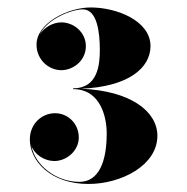

<svg xmlns="http://www.w3.org/2000/svg" viewBox="-20 -932 489 502"><path d="M391.5 -577C391.5 -640 322.5 -695 191.5 -700C316 -705 373.5 -754.5 373.5 -811.5C373.5 -878 284.5 -912.5 217.5 -912.5C156.5 -912.5 75.5 -871 75.5 -815.5C75.5 -776 107 -748.5 140.5 -748.5C170.5 -748.5 204.5 -772.5 204.5 -811.5C204.5 -847.5 173 -873.5 140.5 -873.5C119 -873.5 96 -861 84 -842C104.5 -883.5 168 -907.5 196.5 -907.5C234.5 -907.5 241 -846 241 -801.5C241 -763 236 -701 171 -701V-699C242 -699 259 -627.5 259 -583C259 -508.5 238 -456.5 187.5 -456.5C127 -456.5 72 -499.5 62 -550.5C70.5 -528 96 -511 122 -511C155 -511 186 -538.5 186 -572.5C186 -609 157.5 -636 124 -636C88 -636 58 -607 58 -567.5C58 -512 111.5 -451 211.5 -451C296 -451 391.5 -499 391.5 -577Z"/></svg>

Font: Bodoni* 48pt Fatface
Style: Regular
Weight: 900
Version: Version 2.3